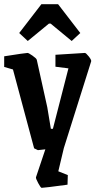

<svg xmlns="http://www.w3.org/2000/svg" viewBox="-21 -715 469 918"><path d="M111.8 -519 70.8 -557.1 176.8 -694.8H256.8L362.8 -557.1L321.8 -519L221.2 -602.1H212.9ZM178.2 183.1Q173.8 183.1 161.9 160.9Q149.9 138.7 150.9 132.8L195.8 -1Q163.6 2.9 160.2 2.9L142.1 -5.9L41 -382.8L-1 -395V-445.8Q101.1 -461.9 110.8 -461.9Q115.7 -461.9 134.3 -449Q152.8 -436 154.8 -429.2L205.1 -202.1L222.2 -99.1H231.9L306.2 -388.2L244.1 -396V-453.1Q376 -461.9 384.8 -461.9Q390.1 -461.9 403.3 -445.3Q416.5 -428.7 415 -421.9L284.2 -6.8L257.8 104L303.2 122.1L301.8 168Q190.4 183.1 178.2 183.1Z"/></svg>

Font: Grenze SemiBold
Style: Regular
Weight: 600
Designer: Renata Polastri
Foundry: Omnibus-Type
Version: Version 1.002;PS 001.002;hotconv 1.0.88;makeotf.lib2.5.64775